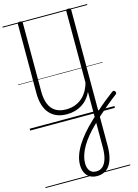

<svg xmlns="http://www.w3.org/2000/svg" viewBox="-240 -1269 1469 2042"><g transform="rotate(-15 494.0 -247.5)"><path d="M564 652Q518 652 485 632.5Q452 613 434.5 576.5Q417 540 417 491Q417 441 434.5 389Q452 337 485 283.5Q518 230 564 176Q610 122 667 68Q716 22 762.5 -20Q809 -62 856 -100Q903 -138 950 -173Q961 -180 968 -178.5Q975 -177 983 -166Q989 -156 987 -148.5Q985 -141 976 -134Q921 -93 870 -50.5Q819 -8 772 34Q725 76 681 121Q634 166 596 212.5Q558 259 530.5 305.5Q503 352 488.5 398.5Q474 445 474 489Q474 543 498.5 572.5Q523 602 569 602Q611 602 640 575.5Q669 549 684.5 497.5Q700 446 700 373V-238Q681 -197 653.5 -165Q626 -133 590.5 -111Q555 -89 513.5 -77.5Q472 -66 425 -66Q363 -66 315 -85.5Q267 -105 234 -143Q201 -181 184 -237Q167 -293 167 -367V-1128Q167 -1138 173 -1142.5Q179 -1147 193 -1147Q208 -1147 214.5 -1142.5Q221 -1138 221 -1128V-373Q221 -288 244.5 -231Q268 -174 314.5 -146Q361 -118 429 -118Q480 -118 523.5 -133Q567 -148 601.5 -176.5Q636 -205 661 -246.5Q686 -288 700 -340V-1128Q700 -1138 706 -1142.5Q712 -1147 726 -1147Q741 -1147 747.5 -1142.5Q754 -1138 754 -1128V368Q754 438 741.5 491Q729 544 705 580Q681 616 645.5 634Q610 652 564 652ZM0 623H933V633H0ZM0 -20H933V0H0ZM0 -505H933V-500H0ZM0 -1143H933V-1133H0Z"/></g></svg>

Font: Playwrite CL Guides
Style: Regular
Weight: 400
Designer: Veronika Burian, José Scaglione
Foundry: TypeTogether
Version: Version 1.003